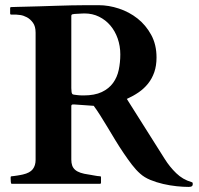

<svg xmlns="http://www.w3.org/2000/svg" viewBox="-20 -716 777 748"><path d="M21.5 -25.4Q21.5 -25.9 22 -27.6Q22.5 -29.3 25.4 -29.3Q28.3 -29.3 34.7 -30.3Q41 -31.2 47.9 -32.2Q54.7 -33.2 60.5 -34.4Q66.4 -35.6 68.8 -36.1Q96.7 -42.5 107.7 -56.9Q118.7 -71.3 118.7 -92.8V-588.9Q118.7 -613.3 108.4 -627.4Q98.1 -641.6 84.7 -648.7Q71.3 -655.8 58.8 -657.5Q46.4 -659.2 42 -659.2H23.4Q21 -659.2 20.3 -660.6Q19.5 -662.1 19.5 -663.1V-684.6Q19.5 -685.5 20 -686.8Q20.5 -688 23.4 -688.5Q23.9 -688.5 25.6 -688.5Q27.3 -688.5 32.7 -688.7Q38.1 -689 48.3 -689.2Q58.6 -689.5 77.1 -689.9Q104 -690.4 134.5 -691.4Q165 -692.4 196.3 -693.4Q227.5 -694.3 258.1 -695.1Q288.6 -695.8 315.4 -695.8H364.7Q403.3 -695.8 443.4 -682.6Q483.4 -669.4 515.9 -643.8Q548.3 -618.2 569.1 -580.1Q589.8 -542 589.8 -492.2Q589.8 -460 581.1 -434.8Q572.3 -409.7 556.9 -390.4Q541.5 -371.1 520.3 -356.4Q499 -341.8 474.1 -330.6L622.1 -96.2Q641.1 -65.9 666.5 -41.3Q691.9 -16.6 725.6 -6.8Q729.5 -5.9 730.2 -4.2Q731 -2.4 731 0Q731 7.3 727.1 9.8Q723.1 12.2 714.8 12.2Q694.3 12.2 668.2 9.5Q642.1 6.8 615.7 0.7Q589.4 -5.4 565.7 -15.1Q542 -24.9 525.9 -39.6Q510.3 -53.2 494.1 -74.2Q478 -95.2 461.7 -119.4Q445.3 -143.6 429.4 -169.7Q413.6 -195.8 398.7 -220.7Q383.8 -245.6 370.1 -267.1Q356.4 -288.6 345.2 -303.7L269 -309.1Q268.6 -309.1 265.1 -309.1Q261.7 -309.1 260.3 -308.1Q258.8 -307.1 258.3 -306.2Q257.8 -305.2 257.8 -302.2V-94.2Q257.8 -81.1 261.2 -71.3Q264.6 -61.5 272.7 -54.4Q280.8 -47.4 293.7 -43Q306.6 -38.6 325.2 -36.1Q328.1 -35.6 333.7 -34.7Q339.4 -33.7 345.9 -32.5Q352.5 -31.2 358.9 -30.3Q365.2 -29.3 369.6 -29.3Q372.6 -29.3 373 -27.8Q373.5 -26.4 373.5 -25.4V-3.9Q373.5 -2.9 372.8 -1.5Q372.1 0 369.6 0H25.4Q22.9 0 22.2 -6.8Q21.5 -13.7 21.5 -19.5ZM258.8 -357.9Q259.3 -354 261 -350.8Q262.7 -347.7 268.1 -347.2Q272.5 -346.7 281.2 -345.5Q290 -344.2 305.7 -344.2Q348.6 -344.2 376.5 -357.4Q404.3 -370.6 420.4 -392.8Q436.5 -415 442.6 -443.8Q448.7 -472.7 448.7 -503.9Q448.7 -536.6 438.5 -565.9Q428.2 -595.2 409.9 -616.7Q391.6 -638.2 366 -650.9Q340.3 -663.6 309.6 -663.6Q302.7 -663.6 298.8 -663.3Q294.9 -663.1 291.3 -662.8Q287.6 -662.6 283 -662.4Q278.3 -662.1 270 -661.6Q267.1 -661.6 262.5 -660.4Q257.8 -659.2 257.8 -653.8V-372.6Z"/></svg>

Font: Cardo
Style: Bold
Weight: 700
Designer: David J. Perry
Foundry: David J. Perry
Version: Version 1.0011